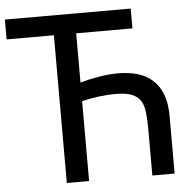

<svg xmlns="http://www.w3.org/2000/svg" viewBox="-52 -779 822 830"><g transform="rotate(-5 359.0 -363.5)"><path d="M672.4 0H575.7V-201.2Q575.7 -237.3 572.5 -270.3Q569.3 -303.2 557.6 -322.8Q544.9 -343.8 518.8 -354.5Q492.7 -365.2 446.3 -365.2Q415.5 -365.2 376.2 -360.4Q336.9 -355.5 301.3 -346.7V0H204.6V-641.1H-0.5V-727.1H545.4V-641.1H301.3V-427.2Q337.9 -438 383.1 -445.6Q428.2 -453.1 465.3 -453.1Q511.7 -453.1 550 -442.1Q588.4 -431.2 615.2 -406.7Q642.6 -382.8 657.5 -344Q672.4 -305.2 672.4 -249.5Z"/></g></svg>

Font: IranNastaliq
Style: Regular
Weight: 400
Designer: Hossein Zahedi
Version: Version 1.5